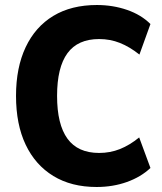

<svg xmlns="http://www.w3.org/2000/svg" viewBox="-20 -736 649 767"><path d="M366 11Q265 11 193 -33Q121 -77 82.5 -158Q44 -239 44 -353Q44 -466 82.5 -547.5Q121 -629 193 -672.5Q265 -716 367 -716Q431 -716 487.5 -696.5Q544 -677 581 -640L537 -518Q498 -549 459 -564.5Q420 -580 376 -580Q291 -580 249.5 -523.5Q208 -467 208 -353Q208 -239 249.5 -182Q291 -125 376 -125Q420 -125 459 -140.5Q498 -156 536 -187L581 -65Q543 -29 487 -9Q431 11 366 11Z"/></svg>

Font: Nunito Sans 12pt ExtraLight
Style: Weight 830 Width 84 Optical size 12.0 YTLC 445
Weight: 830
Width: 4
Designer: Vernon Adams
Foundry: Vernon Adams
Version: Version 3.101;gftools[0.9.27]